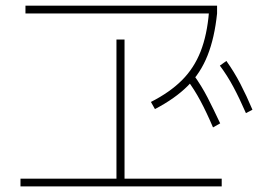

<svg xmlns="http://www.w3.org/2000/svg" viewBox="-20 -727 923 687"><path d="M53.3 -60V-87.8H396.7V-585.6H425.6V-87.8H773.3V-60ZM71.1 -678.9V-706.7H756.7V-678.9ZM520 -362.2Q587.8 -396.7 631.1 -440Q674.4 -483.3 697.8 -542.8Q721.1 -602.2 727.8 -684.4L756.7 -678.9Q747.8 -592.2 722.8 -528.9Q697.8 -465.6 652.2 -420Q606.7 -374.4 534.4 -336.7ZM742.2 -271.1Q718.9 -325.6 697.2 -366.1Q675.6 -406.7 648.9 -442.2L672.2 -460Q701.1 -420 722.8 -377.8Q744.4 -335.6 767.8 -285.6ZM860 -322.2Q836.7 -375.6 815 -416.1Q793.3 -456.7 766.7 -492.2L790 -508.9Q817.8 -470 840 -427.2Q862.2 -384.4 883.3 -334.4Z"/></svg>

Font: Paperlogy 1 Thin
Style: Regular
Weight: 250
Designer: redesigned by Lee Juim, glyphs from Gmarket Sans & Montserrat
Foundry: PT&
Version: Version 1.001